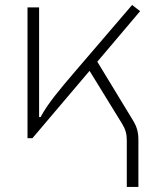

<svg xmlns="http://www.w3.org/2000/svg" viewBox="-20 -547 626 760"><path d="M108.4 0 334.5 -266.6 462.4 -58.6C477.1 -34.7 481.9 -16.6 481.9 8.8V192.9H527.8V4.9C527.8 -23.4 521.5 -46.4 505.9 -71.3L365.2 -302.7L534.7 -502.9L502.9 -527.3L277.3 -264.2C212.4 -188.5 168.5 -135.7 140.6 -83.5H134.8V-517.6H88.9V0Z"/></svg>

Font: Cascadia Code PL ExtraLight
Style: Regular
Weight: 200
Monospace: yes
Designer: Aaron Bell
Foundry: Saja Typeworks
Version: Version 2404.023